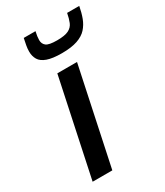

<svg xmlns="http://www.w3.org/2000/svg" viewBox="-183 -802 753 878"><g transform="rotate(-30 193.5 -363.5)"><path d="M38 0 146 -510H250L142 0ZM211 -579Q162 -579 134 -589Q106 -599 95 -617.5Q84 -636 84 -660Q84 -676 87 -692Q90 -708 94 -727H156Q153 -714 151.5 -703Q150 -692 150 -683Q150 -663 164 -652Q178 -641 221 -641Q262 -641 282 -651Q302 -661 310 -680.5Q318 -700 323 -727H387Q381 -694 371 -667.5Q361 -641 343 -621Q325 -601 293 -590Q261 -579 211 -579Z"/></g></svg>

Font: Saira SemiExpanded Medium
Style: Italic
Weight: 500
Width: 6
Italic angle: -12°
Designer: Hector Gatti with collaboration of the Omnibus-Type team
Foundry: Omnibus-Type
Version: Version 1.101